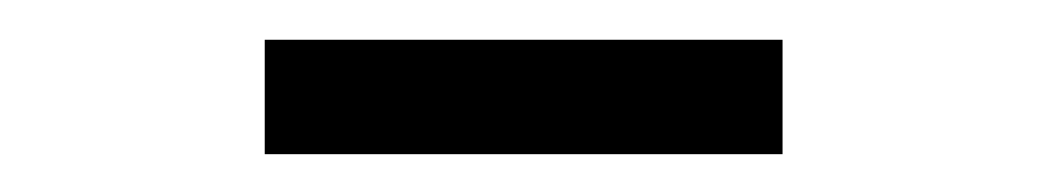

<svg xmlns="http://www.w3.org/2000/svg" viewBox="-20 -648 540 99"><path d="M116.5 -568.5V-627.5H383.5V-568.5Z"/></svg>

Font: Newsreader 16pt 16pt Medium
Style: Regular
Weight: 500
Version: Version 1.003